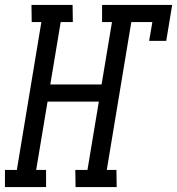

<svg xmlns="http://www.w3.org/2000/svg" viewBox="-57 -755 715 775"><path d="M-37 0V-69H11L110 -666H71L70 -735H236L237 -666H188L146 -414H353L395 -666H355V-735H638L614 -590H545L558 -666H473L374 -69H413L414 0H248L247 -69H296L342 -345H135L89 -69H129V0Z"/></svg>

Font: Iosevka QP
Style: Italic
Weight: 400
Italic angle: -9°
Designer: Belleve Invis
Foundry: Belleve Invis
Version: Version 20.0.0; ttfautohint (v1.8.4)